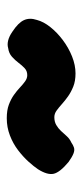

<svg xmlns="http://www.w3.org/2000/svg" viewBox="138 -534 238 553"><g transform="rotate(-90 256.5 -257.0)"><path d="M193 -356Q216 -356 232 -350Q248 -344 260 -335.5Q272 -327 281.5 -318Q291 -309 299.5 -303Q308 -297 317 -297Q329 -297 337 -304.5Q345 -312 352.5 -322Q360 -332 370 -341Q380 -350 395 -352Q405 -355 417 -352Q429 -349 442 -340Q468 -323 475.5 -306.5Q483 -290 476 -269Q471 -250 455.5 -230.5Q440 -211 418 -194.5Q396 -178 371 -168Q346 -158 322 -158Q300 -158 284 -164.5Q268 -171 256 -179.5Q244 -188 234 -197Q224 -206 215 -212.5Q206 -219 196 -219Q183 -219 173.5 -213.5Q164 -208 156.5 -200Q149 -192 141.5 -183.5Q134 -175 123 -170Q116 -165 108.5 -162.5Q101 -160 91 -164Q81 -168 67 -178Q37 -203 33 -221Q29 -239 46 -266Q54 -278 68 -293.5Q82 -309 101 -323.5Q120 -338 143.5 -347Q167 -356 193 -356Z"/></g></svg>

Font: Fredoka SemiCondensed SemiBold
Style: Regular
Weight: 600
Width: 4
Designer: Ben Nathan
Foundry: Milena B. Brandão, Ben Nathan
Version: Version 2.001